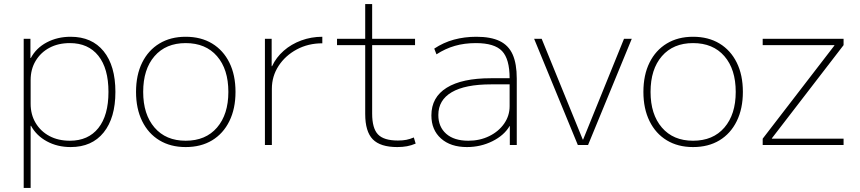

<svg xmlns="http://www.w3.org/2000/svg" viewBox="-20 -710 4209 940"><path d="M326 -530Q430 -530 487.5 -459Q545 -388 545 -260Q545 -133 487.5 -61.5Q430 10 326 10Q261 10 209.5 -18Q158 -46 132 -94H130V210H96V-520H129V-426H131Q157 -475 209 -502.5Q261 -530 326 -530ZM322 -499Q265 -499 222 -476Q179 -453 154.5 -412Q130 -371 130 -318V-202Q130 -149 154.5 -108Q179 -67 222 -44Q265 -21 322 -21Q412 -21 461.5 -83Q511 -145 511 -260Q511 -375 461.5 -437Q412 -499 322 -499Z M889 10Q815 10 760.5 -23Q706 -56 676 -117Q646 -178 646 -260Q646 -343 676 -403.5Q706 -464 760.5 -497Q815 -530 889 -530Q964 -530 1018.5 -497Q1073 -464 1103 -403.5Q1133 -343 1133 -260Q1133 -178 1103 -117Q1073 -56 1018.5 -23Q964 10 889 10ZM889 -21Q987 -21 1042.5 -85.5Q1098 -150 1098 -260Q1098 -371 1042.5 -435Q987 -499 889 -499Q792 -499 736.5 -435Q681 -371 681 -260Q681 -150 736.5 -85.5Q792 -21 889 -21Z M1277 0V-520H1310V-386H1312Q1332 -429 1369 -461.5Q1406 -494 1455 -512Q1504 -530 1558 -530V-498Q1489 -498 1433 -468Q1377 -438 1344 -387.5Q1311 -337 1311 -275V0Z M1925 10Q1842 10 1805 -28Q1768 -66 1768 -152V-489H1630V-520H1768V-690H1802V-520H2012V-489H1802V-154Q1802 -82 1830.5 -52Q1859 -22 1928 -22Q1952 -22 1969.5 -25.5Q1987 -29 2006 -37L2015 -7Q1994 2 1972.5 6Q1951 10 1925 10Z M2266 10Q2186 10 2139 -32Q2092 -74 2092 -145Q2092 -234 2167 -280.5Q2242 -327 2383 -327H2475Q2475 -421 2438 -460Q2401 -499 2310 -499Q2254 -499 2207 -485.5Q2160 -472 2117 -444L2106 -472Q2151 -502 2202.5 -516Q2254 -530 2312 -530Q2383 -530 2426.5 -509Q2470 -488 2490 -443Q2510 -398 2510 -325V0H2476V-93H2475Q2448 -47 2390.5 -18.5Q2333 10 2266 10ZM2273 -21Q2329 -21 2375 -43.5Q2421 -66 2448 -104.5Q2475 -143 2475 -190V-297H2385Q2257 -297 2191.5 -258.5Q2126 -220 2126 -147Q2126 -89 2164.5 -55Q2203 -21 2273 -21Z M2809 0 2595 -520H2632L2833 -27H2835L3035 -520H3073L2859 0Z M3373 10Q3299 10 3244.5 -23Q3190 -56 3160 -117Q3130 -178 3130 -260Q3130 -343 3160 -403.5Q3190 -464 3244.5 -497Q3299 -530 3373 -530Q3448 -530 3502.5 -497Q3557 -464 3587 -403.5Q3617 -343 3617 -260Q3617 -178 3587 -117Q3557 -56 3502.5 -23Q3448 10 3373 10ZM3373 -21Q3471 -21 3526.5 -85.5Q3582 -150 3582 -260Q3582 -371 3526.5 -435Q3471 -499 3373 -499Q3276 -499 3220.5 -435Q3165 -371 3165 -260Q3165 -150 3220.5 -85.5Q3276 -21 3373 -21Z M3714 0V-31L4065 -487V-489H3714V-520H4110V-489L3759 -33V-31H4110V0Z"/></svg>

Font: M PLUS 2 ExtraLight
Style: Regular
Weight: 250
Designer: Coji Morishita
Foundry: UNDERFOREST DESIGN
Version: Version 1.001